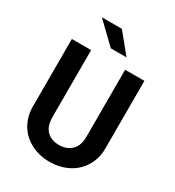

<svg xmlns="http://www.w3.org/2000/svg" viewBox="-210 -1012 1034 1137"><g transform="rotate(30 306.5 -443.0)"><path d="M179.7 -23.4Q123 -52.7 90.8 -106.4Q58.6 -161.1 58.6 -227.5V-690.4H190.4V-232.4Q190.4 -171.9 220.7 -140.6Q252 -108.4 305.7 -108.4Q359.4 -108.4 391.6 -140.6Q422.9 -171.9 422.9 -232.4V-690.4H554.7V-227.5Q554.7 -161.1 522.5 -106.4Q490.2 -52.7 433.6 -23.4Q377 5.9 305.7 5.9Q237.3 5.9 179.7 -23.4ZM148.4 -890.6H285.2L393.6 -757.8H286.1Z"/></g></svg>

Font: DINish
Style: Bold
Weight: 700
Designer: Bert Driehuis
Foundry: Playbeing
Version: Version 3.008; git-95204e4c-release